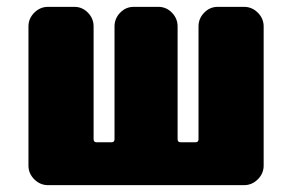

<svg xmlns="http://www.w3.org/2000/svg" viewBox="-20 -540 852 560"><path d="M692 -520Q715 -520 732 -503Q749 -486 749 -463V-57Q749 -34 732 -17Q715 0 692 0H120Q97 0 80 -17Q63 -34 63 -57V-463Q63 -486 80 -503Q97 -520 120 -520H197Q220 -520 236.5 -503Q253 -486 253 -463V-134Q253 -125 262 -125H305Q314 -125 314 -134V-463Q314 -486 330.5 -503Q347 -520 370 -520H442Q465 -520 481.5 -503Q498 -486 498 -463V-134Q498 -125 507 -125H550Q559 -125 559 -134V-463Q559 -486 575.5 -503Q592 -520 615 -520Z"/></svg>

Font: Rounded Mplus 1c Black
Style: Regular
Weight: 900
Version: Version 1.059.20150529